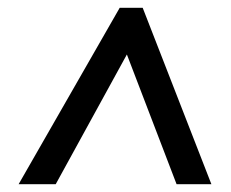

<svg xmlns="http://www.w3.org/2000/svg" viewBox="-20 -739 600 498"><path d="M28.3 -261.2 290.5 -718.8H350.1L528.3 -261.2H438L309.1 -597.7L124.5 -261.2Z"/></svg>

Font: Open Sans SemiBold
Style: Italic
Weight: 600
Italic angle: -12°
Designer: Monotype Design Team
Foundry: Monotype Imaging Inc.
Version: Version 3.003; ttfautohint (v1.8.4)